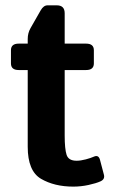

<svg xmlns="http://www.w3.org/2000/svg" viewBox="-20 -674 430 710"><path d="M49.3 -415Q20.5 -415 20.5 -439.5V-488.3Q20.5 -512.7 49.3 -512.7H82.5V-529.8Q82.5 -551.8 92.8 -569.8L130.4 -635.7Q141.1 -654.3 155.8 -654.3H189.9Q219.2 -654.3 219.2 -625V-512.7H298.3Q327.1 -512.7 327.1 -488.3V-439.5Q327.1 -415 298.3 -415H219.2V-172.9Q219.2 -123 226.3 -101.3Q233.4 -79.6 263.2 -79.6Q278.3 -79.6 297.4 -84.7Q316.4 -89.8 327.1 -94.7Q344.2 -102.5 349.6 -83.5L364.3 -27.8Q368.7 -11.2 351.6 -3.4Q335.4 3.9 307.4 10Q279.3 16.1 251 16.1Q181.2 16.1 131.8 -12.7Q82.5 -41.5 82.5 -131.3V-415Z"/></svg>

Font: Istok Web
Style: Bold
Weight: 700
Designer: Andrey V. Panov
Foundry: Andrey V. Panov
Version: Version 1.0.2g